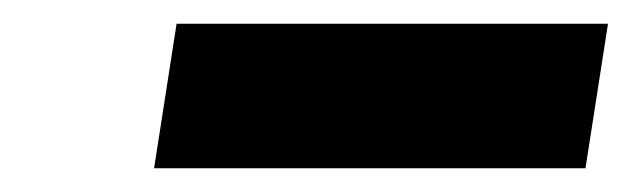

<svg xmlns="http://www.w3.org/2000/svg" viewBox="-20 -672 533 162"><path d="M110 -530H474L493 -652H129Z"/></svg>

Font: Charger Sport
Style: UltObl
Weight: 1000
Designer: Jasper
Foundry: Cannot Into Space Fonts
Version: Version 1.1